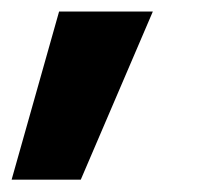

<svg xmlns="http://www.w3.org/2000/svg" viewBox="-67 -145 342 324"><path d="M-47.4 158.2 32.7 -125.5H190.9L69.3 158.2Z"/></svg>

Font: Inter Display ExtraBold
Style: Italic
Weight: 800
Italic angle: -9.39999°
Designer: Rasmus Andersson
Foundry: rsms
Version: Version 4.000;git-a52131595